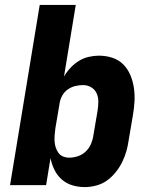

<svg xmlns="http://www.w3.org/2000/svg" viewBox="-20 -755 640 783"><path d="M326 8Q299 8 274.5 0.5Q250 -7 231.5 -23.5Q213 -40 202 -62.5Q191 -85 186 -110L168 0H21L142 -735H289L241 -443Q252 -462 267.5 -478.5Q283 -495 301.5 -506.5Q320 -518 341.5 -523Q363 -528 383 -528Q412 -528 438 -519.5Q464 -511 482.5 -492.5Q501 -474 511.5 -449Q522 -424 526 -397Q530 -370 528.5 -341.5Q527 -313 522 -285L505 -185Q502 -162 495.5 -139Q489 -116 478.5 -94.5Q468 -73 452 -53Q436 -33 416.5 -19Q397 -5 373 1.5Q349 8 326 8ZM262 -112Q280 -112 298 -118Q316 -124 330 -137.5Q344 -151 351.5 -169Q359 -187 361 -204L378 -304Q381 -323 381 -341Q381 -359 374 -374.5Q367 -390 352 -399Q337 -408 319 -408Q303 -408 286.5 -404Q270 -400 256 -390Q242 -380 233.5 -364.5Q225 -349 223 -333L206 -233Q204 -219 203 -206Q202 -193 202.5 -180Q203 -167 207 -154.5Q211 -142 218 -132Q225 -122 237 -117Q249 -112 262 -112Z"/></svg>

Font: Iosevka Heavy Extended
Style: Italic
Weight: 900
Width: 7
Italic angle: -9°
Monospace: yes
Designer: Belleve Invis
Foundry: Belleve Invis
Version: Version 32.5.0; ttfautohint (v1.8.4)